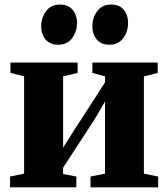

<svg xmlns="http://www.w3.org/2000/svg" viewBox="-20 -800 719 820"><path d="M23 0V-46L83 -58.5V-474L24.5 -488.5V-533H311.5V-488.5L249.5 -474V-169.5L296.5 -243.5L428.5 -448V-474L374.5 -488.5V-533H653.5V-488.5L594.5 -473.5V-58.5L655.5 -46V0H366.5V-46L428.5 -58.5V-366.5L382 -287L249.5 -84V-57L306 -46V0ZM228 -609Q193 -609 174.5 -631.8Q156 -654.5 156 -686.5Q156 -725 177 -752.8Q198 -780.5 236 -780.5H237Q272 -780.5 290.5 -757.8Q309 -735 309 -702.5Q309 -666 288.2 -637.5Q267.5 -609 229 -609ZM446.5 -609Q411.5 -609 393 -631.8Q374.5 -654.5 374.5 -686.5Q374.5 -725 395.5 -752.8Q416.5 -780.5 454.5 -780.5H455.5Q490.5 -780.5 508.8 -757.8Q527 -735 527 -702.5Q527 -666 506.5 -637.5Q486 -609 447.5 -609Z"/></svg>

Font: Merriweather 72pt Black
Style: Regular
Weight: 900
Version: Version 2.100